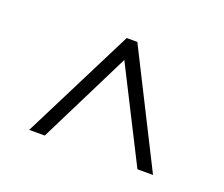

<svg xmlns="http://www.w3.org/2000/svg" viewBox="-63 -846 553 475"><g transform="rotate(20 213.0 -608.0)"><path d="M50 -460 199 -756H227L376 -460H335L212 -703L91 -460Z"/></g></svg>

Font: Stick No Bills ExtraLight
Style: Regular
Weight: 200
Designer: Kosala Senevirathne, Siva Puranthara, Lasantha Premarathna, Tharique Azeez
Foundry: mooniak
Version: Version 2.000